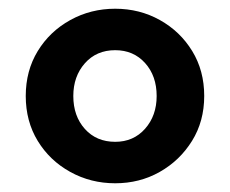

<svg xmlns="http://www.w3.org/2000/svg" viewBox="-20 -775 527 440"><path d="M244 -355Q300 -355 346 -381Q392 -407 420 -452Q448 -497 448 -555Q448 -613 420.5 -658Q393 -703 346.5 -729Q300 -755 244 -755Q188 -755 141 -729Q94 -703 66.5 -658Q39 -613 39 -555Q39 -497 66.5 -452Q94 -407 141 -381Q188 -355 244 -355ZM244 -450Q201 -450 174.5 -479.5Q148 -509 148 -555Q148 -600 174.5 -630Q201 -660 244 -660Q286 -660 312.5 -630.5Q339 -601 339 -555Q339 -510 312.5 -480Q286 -450 244 -450Z"/></svg>

Font: Plus Jakarta Sans
Style: Bold
Weight: 700
Designer: Gumpita Rahayu
Foundry: Tokotype
Version: Version 2.004; ttfautohint (v1.8.3)